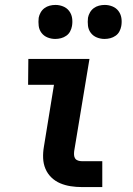

<svg xmlns="http://www.w3.org/2000/svg" viewBox="-20 -759 540 779"><path d="M312 0Q289 0 266.5 -3.5Q244 -7 224 -15.5Q204 -24 188.5 -39Q173 -54 164.5 -74Q156 -94 155 -117Q154 -140 158 -163L199 -415H94L95 -520H343L281 -146Q280 -138 280.5 -130Q281 -122 285 -116Q289 -110 296.5 -107.5Q304 -105 312 -105H395V0ZM404 -601Q388 -601 373 -607Q358 -613 348.5 -625.5Q339 -638 337 -654Q335 -670 337 -687Q339 -698 345 -708.5Q351 -719 360.5 -726Q370 -733 381.5 -736Q393 -739 405 -739Q421 -739 436 -733Q451 -727 460.5 -714.5Q470 -702 472.5 -686Q475 -670 472 -653Q470 -642 464.5 -631.5Q459 -621 449 -614Q439 -607 427.5 -604Q416 -601 404 -601ZM204 -601Q188 -601 173 -607Q158 -613 148.5 -625.5Q139 -638 137 -654Q135 -670 137 -687Q139 -698 145 -708.5Q151 -719 160.5 -726Q170 -733 181.5 -736Q193 -739 205 -739Q221 -739 236 -733Q251 -727 260.5 -714.5Q270 -702 272.5 -686Q275 -670 272 -653Q270 -642 264.5 -631.5Q259 -621 249 -614Q239 -607 227.5 -604Q216 -601 204 -601Z"/></svg>

Font: Iosevka Curly Slab Extrabold
Style: Italic
Weight: 800
Italic angle: -9°
Monospace: yes
Designer: Belleve Invis
Foundry: Belleve Invis
Version: Version 22.1.2; ttfautohint (v1.8.4)